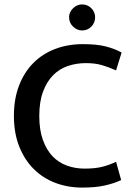

<svg xmlns="http://www.w3.org/2000/svg" viewBox="-20 -840 603 870"><path d="M363 -76Q412 -76 444.5 -84.5Q477 -93 506 -107L529 -24Q497 -9 455 0.5Q413 10 352 10Q287 10 230.5 -11.5Q174 -33 132.5 -74.5Q91 -116 67 -176.5Q43 -237 43 -315Q43 -391 66 -451.5Q89 -512 130.5 -554Q172 -596 229.5 -618Q287 -640 356 -640Q419 -640 459.5 -629.5Q500 -619 531 -602L506 -521Q472 -536 441.5 -545Q411 -554 369 -554Q326 -554 287.5 -541Q249 -528 220.5 -499Q192 -470 175 -424.5Q158 -379 158 -315Q158 -251 174.5 -205.5Q191 -160 218.5 -131.5Q246 -103 283.5 -89.5Q321 -76 363 -76ZM293 -762Q293 -785 311 -802.5Q329 -820 352 -820Q377 -820 394 -802.5Q411 -785 411 -762Q411 -737 394 -719.5Q377 -702 352 -702Q329 -702 311 -719.5Q293 -737 293 -762Z"/></svg>

Font: Ek Mukta Medium
Style: Regular
Weight: 500
Designer: Girish Dalvi and Yashodeep Gholap
Foundry: Ek Type
Version: Version 2.538;PS 1.002;hotconv 16.6.51;makeotf.lib2.5.65220;